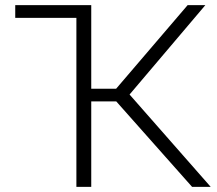

<svg xmlns="http://www.w3.org/2000/svg" viewBox="-20 -731 848 751"><path d="M434.6 -334.5H336.9V0H278.8V-661.1H39.6V-710.9H336.9V-383.8H434.1L713.9 -710.9H783.2L486.8 -361.3L804.2 0H731.4Z"/></svg>

Font: Roboto Web
Style: Light
Weight: 300
Designer: Google
Version: Version 1.200310; 2013